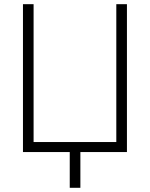

<svg xmlns="http://www.w3.org/2000/svg" viewBox="-20 -727 717 918"><path d="M89.8 -707H140.6V-47.9H536.1V-707H586.9V0H364.3V170.9H313.5V0H89.8Z"/></svg>

Font: Pretendard JP ExtraLight
Style: Regular
Weight: 200
Designer: Base glyphs from Inter by Rasmus Andersson; Hangeul glyphs from Noto Sans CJK(Source Han Sans) by Jang Soo-young and Kan
Foundry: Kil Hyung-jin
Version: Version 1.309